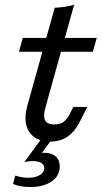

<svg xmlns="http://www.w3.org/2000/svg" viewBox="-20 -569 423 787"><path d="M283.8 -549.2 188 -206.7H111.8L204.3 -537.3Q245.3 -538.7 283.8 -549.2ZM73.1 -413.4H376.6L360.5 -356.9H57.7ZM91.3 -132.8 111.8 -206.7H187.9L166 -126.6Q156.3 -91.9 165.2 -75.4Q174.1 -58.9 202.4 -58.9Q224.1 -58.9 239.1 -68.5Q254 -78.2 265.3 -100.8L280.6 -130.6H337.8L308 -71.8Q287 -29.8 257.4 -9.3Q227.7 11.3 185.6 11.3Q145.7 11.3 120.4 -7.1Q95 -25.5 87.4 -57.8Q79.8 -90.2 91.3 -132.8ZM33.4 185 42.5 150.4Q53.7 154.7 68.3 157.2Q82.9 159.7 97 159.7Q125.1 159.7 143.4 148.4Q161.7 137.1 161.7 119.4Q161.7 106.5 149 98.8Q136.2 91.2 113.3 91.2Q99.6 91.2 79.8 95.2L153.2 -4.8H197.6L151.6 58.1Q154 57.3 162.5 57.3Q191.2 57.3 208.1 72.2Q224.9 87.1 224.9 113.7Q224.9 151.6 191.7 174.6Q158.5 197.6 104.6 197.6Q61.2 197.6 33.4 185Z"/></svg>

Font: Playfair Micro SmCond SmLight
Style: Italic
Weight: 360
Width: 4
Italic angle: -15.6°
Designer: Claus Eggers Sørensen
Foundry: Claus Eggers Sørensen
Version: Version 2.203;Glyphs 3.3 (3326)